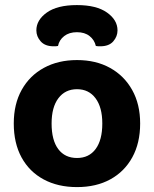

<svg xmlns="http://www.w3.org/2000/svg" viewBox="-20 -736 618 771"><path d="M542.8 -240.1Q542.8 -161.6 511.3 -104.3Q479.9 -47 423.2 -15.9Q366.5 15.3 289.2 15.3Q212.6 15.3 155.4 -15.5Q98.2 -46.2 66.7 -103.5Q35.3 -160.8 35.3 -240.1Q35.3 -318.2 67.2 -375.3Q99.2 -432.5 156.4 -463.6Q213.6 -494.8 289.2 -494.8Q365.5 -494.8 422.2 -463.2Q478.9 -431.7 510.8 -374.6Q542.8 -317.4 542.8 -240.1ZM289.2 -377.8Q241.9 -377.8 214.6 -341.7Q187.2 -305.6 187.2 -240.1Q187.2 -172.8 214 -137.2Q240.7 -101.6 289.2 -101.6Q337.4 -101.6 364.1 -137.7Q390.8 -173.8 390.8 -240.1Q390.8 -304.9 363.7 -341.4Q336.6 -377.8 289.2 -377.8ZM288.9 -606.7Q257.9 -606.7 237.9 -591.2Q217.9 -575.8 212.9 -551.4Q208.4 -550.4 204.3 -550.2Q200.2 -550.1 195.2 -550.1Q160.9 -550.1 143.4 -569.9Q126 -589.6 126 -614Q126 -655.6 168 -685.6Q210 -715.6 288.9 -715.6Q367.4 -715.6 409.6 -685.7Q451.9 -655.8 451.9 -614Q451.9 -589.6 434.8 -569.9Q417.7 -550.1 382.7 -550.1Q378.4 -550.1 374.1 -550.2Q369.7 -550.4 364.9 -551.4Q359.2 -575.8 339.7 -591.2Q320.2 -606.7 288.9 -606.7Z"/></svg>

Font: Baloo Bhaijaan 2
Style: Regular
Weight: 400
Designer: Sanskriti Dholi, Noopur Datye and Ek Type
Foundry: Ek Type
Version: Version 1.701